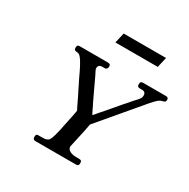

<svg xmlns="http://www.w3.org/2000/svg" viewBox="-196 -1084 1245 1264"><g transform="rotate(30 426.5 -452.0)"><path d="M705 -617C705 -597 698 -591 682 -572C659 -549 642 -525 618 -500C613 -494 538 -405 533 -400C528 -395 524 -389 517 -382C510 -375 497 -358 488 -348C481 -341 481 -339 476 -336L457 -374V-375C437 -412 383 -531 364 -570C350 -595 344 -610 344 -615C344 -635 355 -644 373 -644H396C404 -645 413 -654 413 -663V-668C414 -681 407 -687 392 -687H176C165 -687 159 -681 159 -668V-663C159 -650 167 -644 184 -644C192 -644 200 -640 209 -631C234 -603 260 -546 278 -507C292 -476 297 -472 308 -446C318 -425 318 -425 332 -399C341 -380 354 -352 366 -328C370 -320 375 -315 375 -308C375 -306 368 -268 352 -194C338 -120 325 -75 315 -60C308 -49 292 -43 267 -43H237C224 -44 218 -38 218 -25V-19C218 -6 225 0 238 0H548C560 0 566 -6 566 -18V-25C566 -37 560 -43 547 -43H524C490 -43 454 -55 454 -84L485 -225C486 -230 489 -247 494 -274C569 -364 662 -471 736 -560C772 -604 797 -630 810 -638C817 -642 823 -645 830 -646C843 -650 853 -651 853 -666V-672C853 -676 852 -679 849 -682H848C845 -685 842 -687 837 -687H659C646 -687 640 -681 640 -669V-663C639 -650 646 -644 659 -644H676C695 -644 705 -634 705 -617ZM387 -904 369 -826H691L709 -904Z"/></g></svg>

Font: fbb
Style: Bold Italic
Weight: 700
Italic angle: -12°
Designer: David J. Perry, Michael Sharpe
Version: Version 0.991